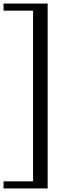

<svg xmlns="http://www.w3.org/2000/svg" viewBox="-20 -820 344 1080"><path d="M0 -800H248V240H0V200H166V-760H0Z"/></svg>

Font: Triodion Unicode
Style: Normal
Weight: 400
Version: Version 1.1